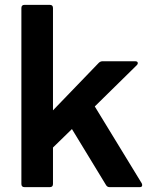

<svg xmlns="http://www.w3.org/2000/svg" viewBox="-20 -770 634 790"><path d="M81 0Q68 0 68 -13V-737Q68 -750 81 -750H185Q198 -750 198 -737V-316L386 -511Q393 -518 402 -518H536Q547 -518 547 -510Q547 -506 543 -502L370 -332L563 -16Q565 -13 565 -8Q565 0 555 0H431Q421 0 416 -9L276 -239L198 -163V-13Q198 0 185 0Z"/></svg>

Font: LINE Seed Sans KR Bold
Style: Regular
Weight: 700
Designer: LINE BX Design & Sandoll Inc & Dalton Maag Ltd
Foundry: Sandoll Inc.
Version: Version 1.000